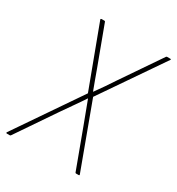

<svg xmlns="http://www.w3.org/2000/svg" viewBox="-179 -757 792 858"><g transform="rotate(30 216.5 -327.5)"><path d="M-16 0Q-18 0 -19 -1.5Q-20 -3 -19 -5L208 -337L91 -650Q90 -653 92 -654Q94 -655 95 -655H110Q113 -655 114 -652L188 -453Q197 -428 206 -403.5Q215 -379 224 -355H225Q242 -378 258.5 -402.5Q275 -427 291 -451L428 -652Q430 -655 433 -655H450Q452 -655 453 -654Q454 -653 452 -650L236 -335L358 -5Q359 -2 358 -1Q357 0 355 0H341Q338 0 337 -3L264 -200Q253 -230 242 -258.5Q231 -287 220 -317H219Q200 -288 179 -258.5Q158 -229 139 -201L5 -4Q4 -2 2.5 -1Q1 0 -1 0Z"/></g></svg>

Font: Sofia Sans Condensed Thin
Style: Italic
Weight: 250
Italic angle: -9°
Version: Version 4.100